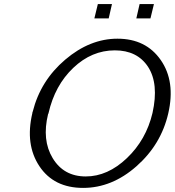

<svg xmlns="http://www.w3.org/2000/svg" viewBox="-20 -900 854 938"><path d="M441 -810 458 -880H527L511 -810ZM646 -810 662 -880H732L715 -810ZM138 -347Q138 -351 140 -355Q178 -506 298.5 -608.5Q419 -711 554 -711Q693 -711 765.5 -606.5Q838 -502 802 -346Q767 -194 647 -88Q527 18 386 18Q243 18 172.5 -88Q102 -194 138 -347ZM217 -347Q217 -345 215 -343Q184 -216 237 -128Q291 -38 399 -38Q506 -38 600 -127.5Q694 -217 725 -348Q757 -491 703 -574Q650 -654 541 -654Q428 -654 338 -568.5Q248 -483 217 -347Z"/></svg>

Font: Coval
Style: ExtraLight Italic
Weight: 200
Foundry: Context Ltd
Version: Version 001.000